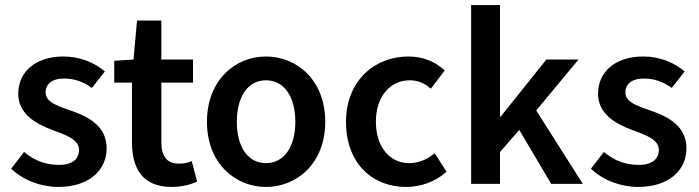

<svg xmlns="http://www.w3.org/2000/svg" viewBox="-20 -726 2760 758"><path d="M24 -60C72 -14 142 12 210 12C334 12 401 -56 401 -140C401 -226 334 -264 258 -290C196 -311 160 -326 160 -362C160 -392 183 -416 233 -416C272 -416 308 -404 343 -379L394 -444C354 -478 297 -503 230 -503C120 -503 52 -442 52 -356C52 -278 118 -238 189 -212C243 -192 292 -175 292 -134C292 -100 267 -75 214 -75C163 -75 118 -90 75 -126Z M501 -400V-166C501 -60 543 12 657 12C697 12 732 3 758 -9L737 -90C721 -82 703 -80 686 -80C639 -80 617 -108 617 -166V-400H742V-491H617V-645H521L507 -491L431 -486V-400Z M797 -245C797 -82 908 12 1030 12C1153 12 1264 -82 1264 -245C1264 -409 1153 -503 1030 -503C908 -503 797 -409 797 -245ZM915 -245C915 -344 958 -409 1030 -409C1102 -409 1146 -344 1146 -245C1146 -147 1102 -82 1030 -82C958 -82 915 -147 915 -245Z M1346 -245C1346 -82 1449 12 1583 12C1639 12 1697 -7 1743 -48L1696 -121C1669 -98 1634 -82 1595 -82C1518 -82 1464 -147 1464 -245C1464 -344 1519 -409 1598 -409C1630 -409 1655 -398 1681 -376L1736 -448C1700 -480 1655 -503 1592 -503C1461 -503 1346 -409 1346 -245Z M1840 -706V0H1954V-126L2030 -213L2156 0H2281L2097 -290L2264 -491H2137L1957 -266H1954V-706Z M2313 -60C2361 -14 2431 12 2499 12C2623 12 2690 -56 2690 -140C2690 -226 2623 -264 2547 -290C2485 -311 2449 -326 2449 -362C2449 -392 2472 -416 2522 -416C2561 -416 2597 -404 2632 -379L2683 -444C2643 -478 2586 -503 2519 -503C2409 -503 2341 -442 2341 -356C2341 -278 2407 -238 2478 -212C2532 -192 2581 -175 2581 -134C2581 -100 2556 -75 2503 -75C2452 -75 2407 -90 2364 -126Z"/></svg>

Font: DAIFUKU Sans Semibold
Style: Regular
Weight: 600
Designer: Original font ‘Source Sans 3’ : Paul D. Hunt
Foundry: Daifuku
Version: Version 1.000